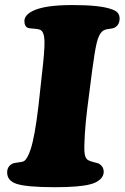

<svg xmlns="http://www.w3.org/2000/svg" viewBox="-20 -740 501 772"><path d="M134.8 -315.4 148.4 -439.9Q159.7 -535.2 158.9 -573Q158.2 -610.8 142.6 -619.6Q134.8 -623.5 116 -624.8Q97.2 -626 92.3 -627.9Q78.1 -633.8 78.1 -655.3Q78.1 -678.2 109.4 -694.8Q156.2 -719.7 271 -719.7Q385.7 -719.7 430.7 -702.1Q460.9 -692.4 460.9 -666Q460.9 -640.1 440.9 -628.9Q435.1 -625.5 417.2 -623.5Q399.4 -621.6 390.6 -613.3Q377 -601.1 368.9 -567.6Q360.8 -534.2 350.1 -453.1L330.6 -300.8Q324.2 -250.5 321 -198.7Q317.9 -147 319.8 -127.9Q321.3 -105.5 332.5 -97.2Q340.8 -91.8 356.4 -88.1Q372.1 -84.5 376.5 -82.5Q397 -71.3 397 -48.8Q397 -31.7 382.1 -18.3Q367.2 -4.9 342.8 1Q300.3 12.7 200.2 12.7Q86.9 12.7 45.9 -1Q8.8 -13.7 8.8 -46.4Q8.8 -70.8 28.8 -81.1Q37.1 -85.4 53 -86.9Q68.8 -88.4 75.7 -91.8Q89.8 -99.6 103 -139.2Q120.1 -190.4 134.8 -315.4Z"/></svg>

Font: Cooper* ExtraBold
Style: Italic
Weight: 800
Italic angle: -7°
Designer: Owen Earl
Foundry: indestructible type*
Version: Version 0.001